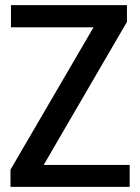

<svg xmlns="http://www.w3.org/2000/svg" viewBox="-20 -731 548 751"><path d="M476.6 -645.5 150.9 -85.9H487.3V0H21V-67.4L345.7 -624H22.9V-710.9H476.6Z"/></svg>

Font: Ufes Sans Medium
Style: Regular
Weight: 500
Designer: Ricardo Esteves & Filipe Motta
Foundry: ProDesignUfes - Ricardo Esteves, Filipe Motta (This is a derivative work, based on Roboto family, by Christian Robertson
Version: Version 2.0